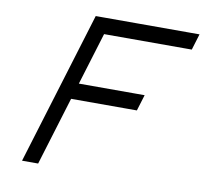

<svg xmlns="http://www.w3.org/2000/svg" viewBox="-83 -830 1000 940"><g transform="rotate(10 417.0 -360.0)"><path d="M794.2 -740H834.2L809.8 -660H769.8H373.8L294.3 -400H576.9H621.3L596.8 -320H552.5H269.8L178.1 -20L165.9 20H85.9L98.1 -20L189.8 -320L214.3 -400L306 -700L318.2 -740H358.2Z"/></g></svg>

Font: Nordica Plus
Style: NordicaClassicLtExtObl
Weight: 300
Version: Version 1.01